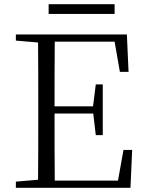

<svg xmlns="http://www.w3.org/2000/svg" viewBox="-20 -888 689 908"><path d="M210 -822H522V-868H210ZM547 -548H588L580 -725H55V-696L160 -687C161 -590 161 -490 161 -390V-335C161 -235 161 -136 160 -38L55 -29V0H597L605 -179H564L538 -34H239C238 -132 238 -232 238 -351H421L433 -249H466V-489H433L420 -385H238C238 -494 238 -595 239 -691H522Z"/></svg>

Font: Noto Serif SC Light
Style: Regular
Weight: 300
Designer: Ryoko NISHIZUKA 西塚涼子 (kana & ideographs); Frank Grießhammer (Latin, Greek & Cyrillic); Wenlong ZHANG 张文龙 (bopomofo); San
Foundry: Adobe
Version: Version 2.001;hotconv 1.1.0;makeotfexe 2.6.0